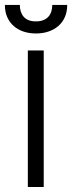

<svg xmlns="http://www.w3.org/2000/svg" viewBox="-27 -747 289 767"><path d="M147.7 -545.5V0H84.2V-545.5ZM-7.5 -727.3H52.2Q52.2 -713.4 55.9 -701.3Q59.7 -689.3 67.3 -680.4Q74.9 -671.5 87.2 -666.5Q99.4 -661.6 116.5 -661.6Q133.5 -661.6 146 -666.5Q158.4 -671.5 166.4 -680.4Q174.4 -689.3 178.1 -701.3Q181.8 -713.4 181.8 -727.3H241.5Q241.5 -699.6 231.9 -678.3Q222.3 -657 205.4 -642.6Q188.6 -628.2 165.8 -620.7Q143.1 -613.3 116.5 -613.3Q90.2 -613.3 67.5 -620.7Q44.7 -628.2 28.1 -642.8Q11.4 -657.3 2 -678.4Q-7.5 -699.6 -7.5 -727.3Z"/></svg>

Font: Inter P Light
Style: Regular
Weight: 300
Designer: Rasmus Andersson
Foundry: rsms
Version: Version 3.018;git-588b23468